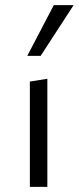

<svg xmlns="http://www.w3.org/2000/svg" viewBox="-20 -726 306 746"><path d="M96 -409 164 -420V0H96ZM189 -706H266L138 -509H86Z"/></svg>

Font: LXGW Bright TC
Style: Regular
Weight: 400
Designer: Christian Thalmann (Catharsis Fonts)
Foundry: LXGW / Christian Thalmann (Catharsis Fonts) / Fontworks Inc.
Version: Version 5.501